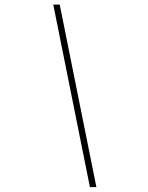

<svg xmlns="http://www.w3.org/2000/svg" viewBox="-20 -731 627 813"><path d="M205.6 -711.4H232.9L388.2 61.5H360.8Z"/></svg>

Font: TypoPRO Roboto Mono
Style: Italic
Weight: 250
Designer: Google
Version: Version 2.000986; 2015; ttfautohint (v1.3)